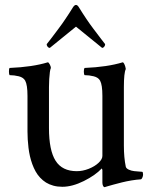

<svg xmlns="http://www.w3.org/2000/svg" viewBox="-20 -752 623 781"><path d="M19 -475.6Q112.3 -479.5 174.3 -498.5Q178.2 -498.5 182.6 -489.7Q187 -481 187 -475.6Q184.6 -471.2 182.9 -459Q181.2 -446.8 180.2 -430.4Q179.2 -414.1 179.2 -397.5V-349.1V-231Q179.2 -140.6 206.1 -98.1Q232.9 -55.7 292.5 -55.7Q316.4 -55.7 341.1 -65.4Q365.7 -75.2 381.1 -89.8Q396.5 -104.5 396.5 -117.7V-362.3Q396.5 -406.7 387.2 -423.8Q379.9 -437 361.1 -441.7Q342.3 -446.3 324.2 -446.3Q321.3 -449.2 321 -460.2Q320.8 -471.2 324.2 -475.6Q417 -479.5 479 -498.5Q481.9 -498.5 484.9 -492.9Q487.8 -487.3 489.7 -480.7Q491.7 -474.1 491.7 -471.2Q483.9 -455.6 483.9 -397.5V-345.7V-159.7Q483.9 -110.8 491.7 -73.7Q493.7 -66.4 504.2 -61.8Q514.6 -57.1 525.9 -55.9Q537.1 -54.7 547.6 -54Q558.1 -53.2 558.6 -53.2Q562 -51.8 562 -41Q562 -39.1 561 -35.2Q560.1 -31.2 557.6 -26.9Q555.2 -22.5 552.7 -22.5Q536.1 -21.5 515.1 -18.1Q494.1 -14.6 475.6 -10Q457 -5.4 441.2 -1Q425.3 3.4 415.5 6.3Q405.8 9.3 405.8 9.3Q401.4 9.3 398.9 3.4Q396.5 -2.4 396.5 -9.3V-61L394 -66.9Q368.2 -39.1 321 -15.6Q273.9 7.8 233.4 7.8Q213.9 7.8 197 3.2Q180.2 -1.5 167.2 -9.5Q154.3 -17.6 143.3 -29.3Q132.3 -41 124.8 -54.7Q117.2 -68.4 111.3 -84.5Q105.5 -100.6 101.8 -116.7Q98.1 -132.8 95.9 -150.9Q93.8 -168.9 92.8 -184.8Q91.8 -200.7 91.8 -217.3V-362.3Q91.8 -406.7 82.5 -423.8Q75.2 -437 56.4 -441.7Q37.6 -446.3 19 -446.3Q16.6 -449.2 16.4 -460.2Q16.1 -471.2 19 -475.6ZM169.9 -572.3Q173.8 -577.1 187.3 -594.5Q200.7 -611.8 204.1 -616.7Q207.5 -621.6 217.8 -635Q228 -648.4 232.7 -655.3Q237.3 -662.1 245.6 -674.1Q253.9 -686 261 -697.3Q268.1 -708.5 276.4 -721.7Q282.7 -731.9 289.1 -731.9Q295.4 -731.9 301.3 -721.7Q309.6 -708.5 316.7 -697.3Q323.7 -686 332 -674.1Q340.3 -662.1 345 -655.3Q349.6 -648.4 359.9 -635Q370.1 -621.6 373.8 -616.7Q377.4 -611.8 390.6 -594.5Q403.8 -577.1 407.7 -572.3Q407.7 -566.4 403.8 -561.8Q399.9 -557.1 395.5 -557.1L289.1 -643.6Q222.2 -588.9 182.6 -557.1Q177.7 -557.1 173.8 -561.8Q169.9 -566.4 169.9 -572.3Z"/></svg>

Font: Crimson
Style: Regular
Weight: 400
Version: Version 0.8